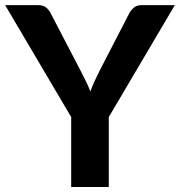

<svg xmlns="http://www.w3.org/2000/svg" viewBox="-30 -746 717 766"><path d="M404 -279V0H254V-279L-9.5 -725.5H122.5Q142 -725.5 153.8 -716.2Q165.5 -707 172.5 -692.5L291.5 -464Q303.5 -441 313.2 -421Q323 -401 330.5 -381Q337.5 -401 346.8 -421.2Q356 -441.5 367.5 -464L485.5 -692.5Q491.5 -704.5 503.5 -715Q515.5 -725.5 534.5 -725.5H667.5Z"/></svg>

Font: Lato
Style: Regular
Weight: 800
Designer: Lukasz Dziedzic with Adam Twardoch and Botio Nikoltchev
Foundry: tyPoland Lukasz Dziedzic
Version: Version 2.015; 2015-08-06; http://www.latofonts.com/; ttfaut